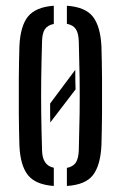

<svg xmlns="http://www.w3.org/2000/svg" viewBox="-20 -626 411 653"><path d="M46 -131.5Q44.5 -181.5 44 -240.2Q43.5 -299 44 -358.2Q44.5 -417.5 46 -468.5Q49 -537 75 -569.5Q101 -602 163 -606.5V-544.5Q142 -540.5 132.8 -526.8Q123.5 -513 123 -485Q121 -417.5 120.2 -358.8Q119.5 -300 120.2 -241Q121 -182 123 -115Q124 -63 163 -55.5V6.5Q101 2 75 -30.5Q49 -63 46 -131.5ZM207.5 6.5V-55Q228.5 -59 237.8 -73Q247 -87 248 -115Q250 -182.5 250.8 -241.2Q251.5 -300 250.8 -358.8Q250 -417.5 248 -485Q247 -513.5 237.8 -527.2Q228.5 -541 207.5 -545V-606.5Q270.5 -602 296 -569.2Q321.5 -536.5 325 -468.5Q326.5 -418.5 327 -359.8Q327.5 -301 327 -241.8Q326.5 -182.5 325 -131.5Q321.5 -63 296 -30.2Q270.5 2.5 207.5 6.5ZM151 -209.5Q150.5 -225 150.5 -241.2Q150.5 -257.5 150.5 -274L236 -388.5Q236 -371.5 236.2 -355Q236.5 -338.5 237 -322Z"/></svg>

Font: Big Shoulders Stencil Display Medium
Style: Regular
Weight: 500
Designer: Patric King
Foundry: XO Type Co
Version: Version 1.000